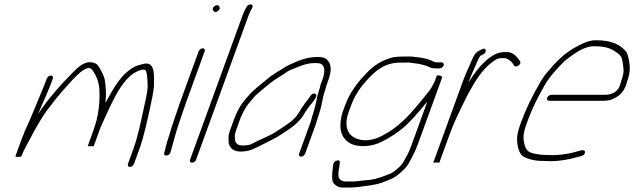

<svg xmlns="http://www.w3.org/2000/svg" viewBox="-20 -696 2838 859"><path d="M211.8 -332 216.2 -344C219 -351.7 215.3 -358 207.8 -358C200.3 -358 192 -351.7 189.2 -344L184.8 -332C181.9 -324 178.2 -314.7 173.6 -304C146.9 -241.3 119.8 -170.3 90.7 -109L84.8 -93C81.8 -86.3 79.1 -80 76.9 -74L49.3 2C48.3 4.7 52.3 6 61.3 6C70.3 6 75.3 4.7 76.3 2C82.3 -14.6 89.1 -28.2 98.4 -45C120 -85.1 141.3 -127.5 169.6 -172C196.3 -213.9 252.7 -282.9 280.1 -312C301.9 -335.2 369.8 -418.6 392.4 -383C395.9 -379.7 400.6 -372.2 406.7 -360.5C421.3 -332.5 425.7 -307.6 425.3 -270L424.3 -237C422.2 -210.5 417 -167.5 404 -132C401.6 -123.3 398.3 -113.3 394.1 -102L372.3 -42H399.3L429.9 -126C457.2 -186.2 488.4 -259.1 519.7 -305.5C535.6 -329.1 556.7 -354.4 577.9 -368C588.2 -374.6 625.1 -394.3 632.9 -379C639.4 -365.2 640.4 -323.9 640.7 -307C640.1 -284.9 628.5 -234.7 622.3 -207C611.4 -156.3 596.5 -83.7 576.9 -30L552.5 37C549.7 44.7 553.4 51 560.9 51C568.5 51 576.7 44.7 579.5 37L603.9 -30C623.4 -83.5 639.8 -160.3 651 -211.5C657.3 -240.5 668.9 -294.1 669 -316C668.3 -352.6 677.4 -424.3 621.2 -410C608 -406.7 597.6 -403.7 590 -401C525.5 -371.2 492.3 -309.3 451.9 -236C452.4 -239.3 452.5 -242.3 452.2 -245C456.4 -282 452.6 -315.2 447.6 -345C443.5 -359.5 426.2 -394.1 417 -404C412.6 -410 405.4 -414 395.4 -416C360 -425.1 329.7 -396 308.1 -374C259 -324.9 195.1 -255.1 150.7 -186L151.4 -188C171.2 -236.3 194.3 -283.7 211.8 -332Z M868.6 -466 784.5 -235C774.8 -208.3 764.1 -173.3 754.9 -148C750.5 -136 746.3 -122.7 742.3 -108C732.7 -77.7 722.3 -46.3 716.9 -19L714.4 -12C710.8 6.1 739.5 2 742.1 -14L744.6 -21C745.7 -25.7 747.7 -33 750.6 -43C760.2 -75 769.4 -113.7 781.9 -148C791.4 -174.2 801.5 -207.4 811.5 -235L895.6 -466C898.4 -473.7 894.7 -480 887.2 -480C879.7 -480 871.4 -473.7 868.6 -466ZM933.6 -650C937.6 -643.6 942 -637.8 954.3 -646.5C966.5 -655.1 963.6 -662.5 959.5 -669C950.8 -680.7 924.4 -662.3 933.6 -650Z M838.9 32C845.8 32 854.6 25.9 857.1 19L1092.9 -629C1095.1 -635 1098.2 -641.7 1102.2 -649L1108.6 -661C1110.5 -664.3 1110.8 -667.7 1109.7 -671C1106.3 -681.1 1089 -676.2 1083 -665L1077 -654C1072.5 -645.3 1068.8 -637 1065.9 -629L830.1 19C827.6 25.9 831.9 32 838.9 32Z M1345.3 -9 1390.4 -133C1393.3 -141 1395.7 -148.3 1397.4 -155C1399.6 -161 1401.5 -167 1403 -173C1405.6 -180.3 1408.1 -188 1410.3 -196L1417.1 -220C1422.5 -245.9 1425.5 -267.8 1435.4 -295C1439.6 -306.7 1440.3 -314.2 1443.9 -324L1449.4 -339C1462.4 -374.8 1462.9 -401.7 1450.4 -420C1440.1 -435 1428.8 -441 1399.5 -441C1349.5 -441 1310.6 -422.7 1272.4 -405C1253.7 -396.3 1240.6 -385.6 1220.1 -374C1199 -360.2 1189.1 -354.7 1172.8 -340L1155.7 -326C1150 -321.3 1141.9 -314.7 1131.4 -306C1104.4 -283.7 1083.8 -260.9 1062.4 -232C1047.8 -212.2 1034.4 -182.5 1024.8 -156L1011.3 -119C1004.4 -100 1002.4 -92.5 1002.4 -78C1003 -62 1001.4 -50.9 1009.6 -40C1018.5 -25.9 1031.7 -18 1058.6 -18C1072.4 -18 1094.4 -21.3 1105.5 -26C1127.9 -35.5 1150.8 -47.4 1173.5 -59L1193.1 -69C1207.4 -75.6 1217.9 -81.6 1230.8 -90C1268.4 -114.6 1308.8 -137.4 1335.8 -178L1345.6 -194C1348.9 -199.3 1352.6 -205 1356.8 -211C1365.4 -225.1 1410.7 -268 1390.1 -276.5C1382.9 -279.5 1376 -276.7 1369.5 -268C1360.8 -255.4 1355.8 -247.5 1345.9 -236C1334 -219.9 1322.6 -202.1 1312 -184C1294.2 -158.6 1269.4 -142.4 1244.4 -126L1221.4 -111C1200.3 -95.5 1174.6 -85.2 1150.9 -74C1133.9 -67.5 1117.9 -57.7 1102.2 -50C1094.4 -47.3 1077.1 -45 1068.4 -45C1062.4 -45 1057.5 -45.3 1053.7 -46L1043.2 -50C1038.5 -53.6 1031.2 -62.5 1031.5 -70C1031 -76.8 1029.1 -91.1 1032.8 -101C1033.5 -105 1035.4 -111 1038.3 -119L1057.6 -172C1060 -176.7 1062.8 -182.5 1066 -189.5C1081.7 -223.7 1103.2 -245.6 1124.3 -270C1133.5 -278.5 1159.4 -300 1169.1 -308L1186.2 -322C1205.8 -338 1237.3 -356.4 1259 -371C1265.4 -375.7 1271.4 -379.3 1277 -382C1311.8 -395.3 1345.6 -414 1389.7 -414C1395 -414 1400.6 -413.7 1406.3 -413C1435.9 -408.6 1435.4 -374.7 1422.4 -339L1417.7 -326C1412.3 -314.6 1412.7 -306.9 1408.4 -295C1398.6 -268 1396.2 -243 1389.3 -218L1382.6 -194C1380.4 -186 1378.2 -179 1376 -173L1370.7 -153L1318.3 -9C1315.5 -1.3 1319.2 5 1326.7 5C1334.2 5 1342.5 -1.3 1345.3 -9Z M1956.8 -417H1933.8C1925.6 -417 1915 -422.3 1910.7 -425C1894.4 -432.1 1867.3 -438.2 1846.1 -440C1831 -441.3 1819.9 -444.4 1804.2 -443H1782.2C1765.9 -443 1749.5 -441.8 1735.8 -439C1688.8 -426.3 1652.1 -403.8 1618.9 -368C1581.4 -329.1 1545.2 -283.6 1523.2 -223L1513 -195C1509.6 -185.7 1507.4 -177 1506.5 -169C1495.6 -113.5 1509.3 -77.4 1544.4 -56C1578.8 -35 1645.2 -38.4 1689.9 -63C1717.6 -76.6 1742.3 -92.6 1768.8 -112C1813.9 -146.6 1853.5 -195.4 1890.4 -240C1890.6 -240.7 1891.2 -241.3 1892.1 -242L1822.2 -50C1814.3 -28.3 1806.6 -8.4 1796.1 8C1789 21.3 1782.4 34.6 1772.6 45C1763.8 54 1741.2 74.2 1728.9 80C1698.8 91.5 1666.6 105.6 1631.3 109L1610.6 111C1592.7 112.7 1574 116 1554.8 116H1520.8C1517.5 116 1512.7 114.3 1506.6 111C1489 101.6 1493.2 75.6 1498.2 49L1500.4 32C1503.3 14.3 1474.6 20.9 1471.2 38L1469 55C1466.2 76.9 1463.7 103.2 1469.1 118C1474 129 1492.5 143 1511 143H1545C1557.4 143 1571.7 142.2 1583.9 140.5C1620.6 135.3 1654.8 132.5 1686.6 122C1715.9 109.6 1740 104.6 1765.2 82C1784.3 65.3 1795.3 57.2 1807.9 36C1822.2 10.6 1836.9 -16.3 1849.2 -50L1957.7 -348C1960.3 -355.2 1948.6 -359 1941.2 -359C1936.8 -359 1934.3 -358 1933.6 -356L1926.7 -337C1922.1 -324.6 1917.2 -318.2 1911.4 -306L1902.3 -292L1888.4 -274.5C1882.9 -267.5 1876.5 -259.7 1869.4 -251L1847.9 -225C1809.9 -178.9 1767.1 -134.9 1718.2 -105C1685.2 -84.8 1648.1 -65 1605.1 -69C1540.4 -74.6 1513.8 -123.1 1540 -195L1550.2 -223C1564.6 -262.5 1588.4 -300.5 1613.4 -328C1656.2 -377.5 1698.7 -416 1772.4 -416H1795.4C1811.7 -417.7 1818.6 -414.2 1833.3 -413C1853 -411.1 1876 -405.9 1891.6 -400C1897.8 -396.2 1913.3 -390 1924 -390H1947C1953.8 -390 1962.3 -396.5 1964.9 -403.5C1967.4 -410.5 1963.6 -417 1956.8 -417Z M1945.4 32 1984.3 -75C2001.7 -122.8 2011.9 -148.1 2035.7 -197C2037.2 -201 2038.9 -205 2041.1 -209C2057.2 -242.3 2068.8 -265.5 2075.9 -278.5C2105 -332.1 2137.5 -385.3 2180.8 -417C2196.1 -428.3 2205.7 -436 2224.7 -436H2238.7C2242 -436 2246.8 -434.3 2252.9 -431C2268.2 -422.5 2272.5 -414.3 2280.3 -402C2289.1 -390.3 2315.7 -409.8 2306.6 -422C2297.6 -436.2 2277.8 -463 2249.5 -463H2232.5C2205.3 -460.4 2189.6 -452.1 2167.7 -436C2131.3 -407.6 2102.4 -369.5 2075.7 -326L2077.8 -332C2087.5 -358.6 2098 -380.9 2108 -404L2119.5 -430C2122.6 -436.7 2125.3 -441.3 2127.6 -444C2128.1 -445.3 2129.6 -446.7 2132.1 -448C2143.2 -452.7 2155.2 -458.1 2152.9 -471C2150.6 -483.9 2137.7 -476.8 2127.4 -471C2110.3 -463.7 2102.3 -452.9 2093.6 -433L2081.8 -406C2071.7 -382.8 2060.8 -359.4 2051.2 -333L1918.4 32L1931.7 31H1938.2C1941.7 31 1943.2 31.4 1945.4 32Z M2436.2 -245H2672.2C2699.6 -245 2714 -247 2737 -261C2757.8 -272.7 2772 -291.3 2780.3 -314C2782.2 -319.3 2784.4 -326.3 2786.9 -335C2794.1 -354.8 2797.1 -374 2797.8 -389.5C2798.6 -408.5 2790.5 -453.7 2781.2 -465C2755 -497.1 2715 -516 2645.8 -516C2620.8 -516 2598.9 -507.4 2577.9 -497C2530.2 -473.5 2495.8 -448 2456.4 -405C2425.5 -369.9 2410.6 -355 2389.7 -315C2359.5 -262.4 2332.9 -208.6 2310.1 -146C2290.9 -93.2 2290 -70.8 2298.4 -34C2303.4 -16.7 2309.7 -4.7 2317.3 2C2339.7 14.6 2368.2 24 2407.3 24C2419.7 24.7 2431.9 25 2443.9 25C2485.9 25 2530.1 16.6 2565.8 6L2582.3 2C2602 -4.9 2602.6 -27 2583.7 -24L2567.3 -20C2534.4 -9.6 2492.1 -2 2453.7 -2C2441.7 -2 2429.8 -2.3 2418.1 -3C2406.8 -3 2396.1 -4 2386.2 -6C2348.8 -10.9 2334.5 -19.1 2326.8 -49C2318.5 -79.4 2320.8 -101.2 2337.3 -146.5C2352.6 -188.5 2370.8 -230.3 2390.5 -266.5C2404.1 -291.5 2422 -327.2 2438.7 -348C2453.7 -369 2496.2 -415.7 2515.9 -431C2548.7 -455.1 2591 -489 2637 -489C2684.7 -489 2708.7 -482 2734.1 -464.5C2755.7 -449.5 2762.1 -444.1 2766 -415C2770.1 -384.9 2773.7 -372.8 2759.9 -335C2757.4 -326.3 2755.2 -319.3 2753.3 -314C2748.8 -301.7 2741.4 -289.6 2729 -283C2713 -273.3 2702.6 -272 2682 -272H2446C2439.1 -272 2430.6 -265.5 2428.1 -258.5C2425.5 -251.5 2429.3 -245 2436.2 -245Z"/></svg>

Font: Take Off
Style: Drunk
Weight: 400
Foundry: Cannot Into Space Fonts
Version: Version 0.89